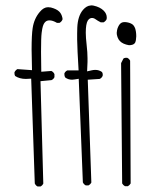

<svg xmlns="http://www.w3.org/2000/svg" viewBox="-20 -694 540 706"><path d="M474.6 -534.2Q478.5 -538.1 479.7 -546.4Q481 -554.7 481 -560.5Q481 -578.1 476.6 -590.8Q473.6 -597.7 469.7 -602.1Q462.9 -608.4 450.7 -611.3Q443.4 -612.8 439 -612.8Q434.6 -612.8 432.1 -612.3Q420.9 -609.9 414.6 -595.7Q411.6 -589.4 410.4 -582.8Q409.2 -576.2 409.2 -573.2Q409.2 -570.3 409.7 -566.7Q410.2 -563 412.1 -557.6Q415.5 -548.3 420.9 -543Q431.6 -531.7 454.1 -527.8Q468.8 -527.8 474.6 -534.2ZM450.2 -9.3Q457 -13.2 460.4 -19.5L458.5 -470.7Q455.1 -478 447.8 -481.4Q446.3 -481.4 444.8 -481.4Q443.4 -481.4 441.4 -481.4Q437.5 -481 434.1 -479L425.3 -461.9L429.2 -19.5Q432.6 -13.2 439.5 -9.3ZM305.2 -12.2Q312.5 -16.1 315.9 -22.9L302.7 -400.9L346.7 -403.8Q354 -407.2 357.4 -415Q357.9 -417 357.9 -418.9Q357.9 -425.3 355 -429.2Q344.2 -437 330.6 -437Q324.2 -437 317.4 -435.5L300.3 -431.6Q301.8 -459.5 301.8 -466.1Q301.8 -472.7 301.8 -480Q301.8 -500.5 298.6 -528.6Q295.4 -556.6 295.4 -573.7Q295.4 -606 302.7 -618.2Q304.2 -620.6 306.2 -622.6Q311.5 -627.9 318.4 -627.9Q325.2 -627.9 332 -622.8Q338.9 -617.7 350.6 -611.8H360.8Q368.7 -616.2 372.1 -623.5Q372.6 -626.5 372.6 -629.4Q372.6 -643.6 361.3 -654.8Q348.1 -668 324.2 -673.3Q319.8 -674.3 317.4 -674.3Q314.9 -674.3 313 -673.8Q298.3 -672.9 285.2 -657.7Q266.1 -635.3 264.2 -592.8Q263.7 -581.1 263.7 -571.3Q263.7 -561.5 263.7 -548.3Q264.2 -513.7 269 -435.1H227.5Q220.2 -431.6 216.8 -424.3Q216.8 -422.9 216.8 -420.4Q216.8 -414.1 219.7 -409.2Q230.5 -400.9 245.1 -400.9Q249.5 -400.9 254.4 -401.9L269.5 -404.3L284.7 -23.4Q288.1 -16.1 295.4 -12.2ZM180.2 -421.4Q176.8 -429.2 168.9 -433.1L131.8 -430.2Q130.9 -477.5 130.9 -502.9Q130.9 -555.7 133.1 -573Q135.3 -590.3 137.5 -596.9Q139.6 -603.5 141.6 -606.9Q143.6 -610.4 146.5 -613.3Q152.3 -619.1 162.1 -619.1Q173.8 -619.1 189.5 -609.9H198.7Q206.1 -613.8 209.5 -621.6Q210 -622.6 210 -624Q210 -625.5 209.5 -628.2Q209 -630.9 208 -633.8Q205.1 -644 197.8 -651.4Q188 -661.1 167 -666.5Q162.1 -667.5 156.7 -667.5Q140.6 -667.5 126.5 -650.4Q105.5 -626 100.1 -590.8Q96.2 -565.9 96.2 -511.2Q96.2 -483.9 97.7 -436L43.9 -439.9Q36.6 -435.5 33.2 -428.2Q33.2 -426.8 33.2 -424.3Q33.2 -418.9 35.6 -414.6Q51.8 -403.8 75.2 -403.8Q78.1 -403.8 94.7 -404.8L107.9 -19.5Q111.3 -11.7 118.2 -8.3H128.9Q135.7 -11.7 139.2 -19L128.9 -395.5L169.4 -399.4Q176.8 -402.8 180.2 -410.2Z"/></svg>

Font: NaikaiFont
Style: ExtraLight
Weight: 200
Version: Version 1.89